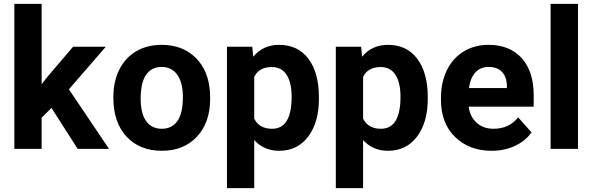

<svg xmlns="http://www.w3.org/2000/svg" viewBox="-20 -770 3071 993"><path d="M246.1 -211.9 195.3 -161.1V0H54.2V-750H195.3V-334.5L222.7 -369.6L357.9 -528.3H527.3L336.4 -308.1L543.9 0H381.8Z M566.4 -269Q566.4 -347.7 596.7 -409.2Q627 -470.7 683.8 -504.4Q740.7 -538.1 815.9 -538.1Q922.9 -538.1 990.5 -472.7Q1058.1 -407.2 1065.9 -294.9L1066.9 -258.8Q1066.9 -137.2 999 -63.7Q931.2 9.8 816.9 9.8Q702.6 9.8 634.5 -63.5Q566.4 -136.7 566.4 -262.7ZM707.5 -258.8Q707.5 -183.6 735.8 -143.8Q764.2 -104 816.9 -104Q868.2 -104 897 -143.3Q925.8 -182.6 925.8 -269Q925.8 -342.8 897 -383.3Q868.2 -423.8 815.9 -423.8Q764.2 -423.8 735.8 -383.5Q707.5 -343.3 707.5 -258.8Z M1629.4 -259.3Q1629.4 -137.2 1574 -63.7Q1518.6 9.8 1424.3 9.8Q1344.2 9.8 1294.9 -45.9V203.1H1153.8V-528.3H1284.7L1289.6 -476.6Q1340.8 -538.1 1423.3 -538.1Q1521 -538.1 1575.2 -465.8Q1629.4 -393.6 1629.4 -266.6ZM1488.3 -269.5Q1488.3 -343.3 1462.2 -383.3Q1436 -423.3 1386.2 -423.3Q1319.8 -423.3 1294.9 -372.6V-156.2Q1320.8 -104 1387.2 -104Q1488.3 -104 1488.3 -269.5Z M2192.4 -259.3Q2192.4 -137.2 2137 -63.7Q2081.5 9.8 1987.3 9.8Q1907.2 9.8 1857.9 -45.9V203.1H1716.8V-528.3H1847.7L1852.5 -476.6Q1903.8 -538.1 1986.3 -538.1Q2084 -538.1 2138.2 -465.8Q2192.4 -393.6 2192.4 -266.6ZM2051.3 -269.5Q2051.3 -343.3 2025.1 -383.3Q1999 -423.3 1949.2 -423.3Q1882.8 -423.3 1857.9 -372.6V-156.2Q1883.8 -104 1950.2 -104Q2051.3 -104 2051.3 -269.5Z M2522.9 9.8Q2406.7 9.8 2333.7 -61.5Q2260.7 -132.8 2260.7 -251.5V-265.1Q2260.7 -344.7 2291.5 -407.5Q2322.3 -470.2 2378.7 -504.2Q2435.1 -538.1 2507.3 -538.1Q2615.7 -538.1 2678 -469.7Q2740.2 -401.4 2740.2 -275.9V-218.3H2403.8Q2410.6 -166.5 2445.1 -135.3Q2479.5 -104 2532.2 -104Q2613.8 -104 2659.7 -163.1L2729 -85.4Q2697.3 -40.5 2643.1 -15.4Q2588.9 9.8 2522.9 9.8ZM2506.8 -423.8Q2464.8 -423.8 2438.7 -395.5Q2412.6 -367.2 2405.3 -314.5H2601.6V-325.7Q2600.6 -372.6 2576.2 -398.2Q2551.8 -423.8 2506.8 -423.8Z M2969.2 0H2827.6V-750H2969.2Z"/></svg>

Font: Vazir UI
Style: Bold-UI
Weight: 700
Designer: Saber Rastikerdar
Foundry: Saber Rastikerdar
Version: Version 30.1.0